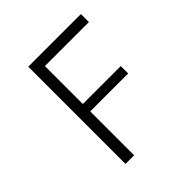

<svg xmlns="http://www.w3.org/2000/svg" viewBox="-209 -959 1117 1117"><g transform="rotate(-45 350.0 -400.0)"><path d="M192 0V-800H625V-734H263V-422H575V-361H263V0Z"/></g></svg>

Font: Martian Mono SemiExpanded ExtraLight
Style: Regular
Weight: 250
Monospace: yes
Version: Version 0.930